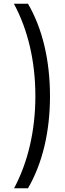

<svg xmlns="http://www.w3.org/2000/svg" viewBox="-20 -852 352 1037"><path d="M56 165H131C210 30 250 -143 250 -332C250 -524 210 -697 131 -832H55C131 -691 171 -521 171 -333C171 -146 131 24 56 165Z"/></svg>

Font: Noto Sans Devanagari ExtraCondensed
Style: Regular
Weight: 400
Width: 2
Designer: Jelle Bosma - Monotype Design Team
Foundry: Monotype Imaging Inc.
Version: Version 2.004